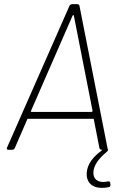

<svg xmlns="http://www.w3.org/2000/svg" viewBox="-20 -720 600 923"><path d="M499 152C464 160 432 152 429 114C427 77 456 41 491 12C496 8 499 4 500 1C501 0 498 -1 498 -2L362 -692C361 -697 357 -700 352 -700H327C322 -700 316 -697 314 -692L14 -11C11 -4 14 0 20 0H39C44 0 49 -3 51 -8L111 -146C112 -149 113 -149 115 -149H428C430 -149 431 -149 431 -146L458 -8C459 -3 464 0 469 0C471 0 471 3 467 5C412 45 394 87 397 125C403 182 458 189 502 180C509 179 511 175 511 168L510 160C510 153 506 151 499 152ZM129 -187 329 -645C331 -648 335 -648 335 -645L425 -187C425 -185 423 -182 420 -182H132C129 -182 127 -185 129 -187Z"/></svg>

Font: Barlow ExtraLight
Style: Italic
Weight: 275
Italic angle: -7°
Designer: Jeremy Tribby
Foundry: Tribby Type
Version: Version 1.422;hotconv 1.0.109;makeotfexe 2.5.65596